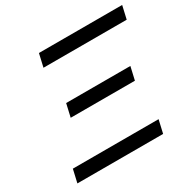

<svg xmlns="http://www.w3.org/2000/svg" viewBox="-160 -894 1065 1059"><g transform="rotate(-30 373.0 -364.5)"><path d="M598 -332H189L208 -415H617ZM727 -646H197L216 -729H746ZM586 0H40L59 -83H605Z"/></g></svg>

Font: Miedinger
Style: Italic
Weight: 400
Italic angle: -13°
Version: Version 001.000